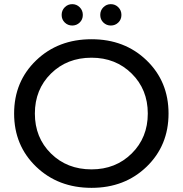

<svg xmlns="http://www.w3.org/2000/svg" viewBox="-20 -897 880 925"><path d="M364 -788.5Q349 -774 328 -774Q307 -774 292 -788.5Q277 -803 277 -825Q277 -847 292 -862Q307 -877 328 -877Q349 -877 364 -862Q379 -847 379 -825Q379 -803 364 -788.5ZM550 -788.5Q535 -774 514 -774Q493 -774 478 -788.5Q463 -803 463 -825Q463 -847 478 -862Q493 -877 514 -877Q535 -877 550 -862Q565 -847 565 -825Q565 -803 550 -788.5ZM421 8Q260 8 154 -94Q48 -196 48 -350Q48 -504 154 -606Q260 -708 421 -708Q581 -708 686.5 -606Q792 -504 792 -350Q792 -196 686.5 -94Q581 8 421 8ZM421 -81Q537 -81 614.5 -157.5Q692 -234 692 -350Q692 -466 614.5 -542.5Q537 -619 421 -619Q303 -619 225.5 -542.5Q148 -466 148 -350Q148 -234 225.5 -157.5Q303 -81 421 -81Z"/></svg>

Font: false
Style: Regular
Weight: 500
Designer: Julieta Ulanovsky
Foundry: Julieta Ulanovsky
Version: Version 7.222;hotconv 1.0.109;makeotfexe 2.5.65596